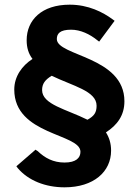

<svg xmlns="http://www.w3.org/2000/svg" viewBox="-20 -727 593 821"><path d="M393 -275C393 -246 383 -231 354 -215C264 -260 160 -280 160 -342C160 -369 173 -386 201 -403C292 -359 393 -338 393 -275ZM278 -707C158 -707 94 -641 94 -555C94 -523 102 -497 119 -475C74 -446 41 -400 41 -344C41 -148 324 -157 324 -78C324 -52 305 -32 256 -32C208 -32 172 -51 140 -82H139L132 -87L50 -16L56 -8C101 45 174 74 256 74C381 74 455 7 455 -83C455 -114 447 -139 433 -161C481 -192 512 -233 512 -294C512 -486 223 -487 223 -560C223 -583 236 -600 284 -600C324 -600 364 -581 396 -555L404 -549L470 -638L462 -644C420 -675 358 -707 278 -707Z"/></svg>

Font: Falling Sky
Style: SeBd
Weight: 600
Designer: Paul D. Hunt
Foundry: Adobe Systems Incorporated
Version: Version 1.02